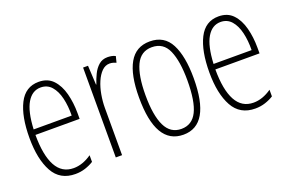

<svg xmlns="http://www.w3.org/2000/svg" viewBox="-76 -796 1599 1062"><g transform="rotate(-20 723.5 -264.5)"><path d="M199 -539Q252 -539 283.5 -505.5Q315 -472 329 -418Q343 -364 343 -303V-269H83Q83 -149 117 -86.5Q151 -24 220 -24Q273 -24 326 -61V-22Q304 -8 276.5 1Q249 10 218 10Q128 10 87 -64.5Q46 -139 46 -264Q46 -391 83.5 -465Q121 -539 199 -539ZM199 -506Q149 -506 119 -455.5Q89 -405 84 -301H308Q309 -357 298 -403.5Q287 -450 262.5 -478Q238 -506 199 -506Z M604 -537Q614 -537 626.5 -535Q639 -533 650 -527L641 -491Q634 -494 624 -497Q614 -500 603 -500Q577 -500 557 -480Q537 -460 523 -427.5Q509 -395 502 -355.5Q495 -316 495 -278V0H458V-529H487L493 -416H495Q504 -444 517.5 -472Q531 -500 552 -518.5Q573 -537 604 -537Z M1013 -265Q1013 10 854 10Q692 10 692 -267Q692 -400 731.5 -469.5Q771 -539 853 -539Q938 -539 975.5 -466.5Q1013 -394 1013 -265ZM730 -267Q730 -148 760 -86Q790 -24 854 -24Q917 -24 946.5 -83Q976 -142 976 -266Q976 -378 948.5 -441.5Q921 -505 853 -505Q788 -505 759 -443.5Q730 -382 730 -267Z M1258 -539Q1311 -539 1342.5 -505.5Q1374 -472 1388 -418Q1402 -364 1402 -303V-269H1142Q1142 -149 1176 -86.5Q1210 -24 1279 -24Q1332 -24 1385 -61V-22Q1363 -8 1335.5 1Q1308 10 1277 10Q1187 10 1146 -64.5Q1105 -139 1105 -264Q1105 -391 1142.5 -465Q1180 -539 1258 -539ZM1258 -506Q1208 -506 1178 -455.5Q1148 -405 1143 -301H1367Q1368 -357 1357 -403.5Q1346 -450 1321.5 -478Q1297 -506 1258 -506Z"/></g></svg>

Font: Noto Sans Lao ExtraCondensed ExtraLight
Style: Regular
Weight: 200
Width: 2
Designer: Monotype Design Team
Foundry: Monotype Imaging Inc.
Version: Version 2.003; ttfautohint (v1.8.4.7-5d5b)